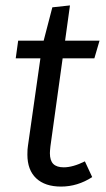

<svg xmlns="http://www.w3.org/2000/svg" viewBox="-20 -676 391 708"><path d="M166 -137Q164 -119 164 -111Q164 -84 176.5 -71.5Q189 -59 215 -59Q249 -59 293 -81L320 -23Q266 12 205 12Q146 12 113.5 -18.5Q81 -49 81 -106Q81 -127 83 -138L129 -461H38L47 -526H141L173 -649L238 -656L220 -526H347L328 -461H211Z"/></svg>

Font: FiraGO Book
Style: Italic
Weight: 350
Italic angle: -8°
Designer: bBox Type GmbH
Foundry: bBox Type GmbH
Version: Version 1.001